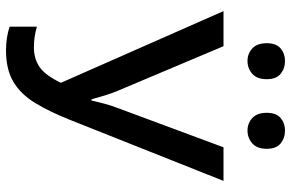

<svg xmlns="http://www.w3.org/2000/svg" viewBox="-185 -774 970 640"><g transform="rotate(90 300.0 -454.0)"><path d="M148 11Q127 11 107 8Q87 5 69 -1V-92Q102 -82 138 -82Q176 -82 203.5 -101Q231 -120 256 -172L17 -714H134L282 -363Q291 -342 298 -319Q305 -296 311 -274H315Q320 -296 326 -318.5Q332 -341 341 -364L471 -714H583L381 -206Q353 -135 323.5 -86.5Q294 -38 252.5 -13.5Q211 11 148 11ZM415 -794Q391 -794 373.5 -810Q356 -826 356 -858Q356 -890 373.5 -904.5Q391 -919 415 -919Q440 -919 458 -904.5Q476 -890 476 -858Q476 -826 458 -810Q440 -794 415 -794ZM183 -794Q159 -794 141.5 -810Q124 -826 124 -858Q124 -890 141.5 -904.5Q159 -919 183 -919Q208 -919 226 -904.5Q244 -890 244 -858Q244 -826 226 -810Q208 -794 183 -794Z"/></g></svg>

Font: Noto Sans Mono Medium
Style: Regular
Weight: 500
Designer: Monotype Design Team
Foundry: Monotype Imaging Inc.
Version: Version 2.014